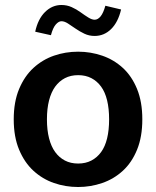

<svg xmlns="http://www.w3.org/2000/svg" viewBox="-20 -738 624 769"><path d="M293 11Q242 11 196 -5Q150 -21 114 -54Q78 -87 56.5 -138.5Q35 -190 35 -260Q35 -330 56.5 -381.5Q78 -433 114 -466Q150 -499 196 -515Q242 -531 293 -531Q343 -531 389.5 -515Q436 -499 472 -466Q508 -433 529 -381.5Q550 -330 550 -260Q550 -190 529 -138.5Q508 -87 472 -54Q436 -21 389.5 -5Q343 11 293 11ZM293 -83Q323 -83 346 -95Q369 -107 385 -129Q401 -151 409 -184Q417 -217 417 -260Q417 -303 409 -336Q401 -369 385 -391Q369 -413 346 -425Q323 -437 293 -437Q263 -437 240 -425Q217 -413 201 -391Q185 -369 176.5 -336Q168 -303 168 -260Q168 -217 176.5 -184Q185 -151 201 -129Q217 -107 240 -95Q263 -83 293 -83ZM402 -715 465 -700Q453 -649 425 -621.5Q397 -594 359 -594Q337 -594 318 -603Q299 -612 282.5 -623.5Q266 -635 252 -644Q238 -653 226 -653Q215 -653 203.5 -640Q192 -627 184 -597L121 -611Q132 -662 160.5 -690Q189 -718 226 -718Q248 -718 267 -709.5Q286 -701 302.5 -689Q319 -677 333.5 -668Q348 -659 359 -659Q372 -659 383 -672.5Q394 -686 402 -715Z"/></svg>

Font: Murecho Thin Medium
Style: Regular
Weight: 500
Version: Version 1.010